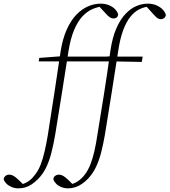

<svg xmlns="http://www.w3.org/2000/svg" viewBox="-168 -775 928 1051"><path d="M-68 256Q-87 256 -104 249Q-121 242 -132.5 230.5Q-144 219 -148 206Q-146 194 -137.5 187.5Q-129 181 -118 181Q-108 181 -99.5 185Q-91 189 -82.5 195.5Q-74 202 -66 210L-37 238L-38 242H-61V237Q-36 232 -16.5 220Q3 208 20 186Q41 161 54 127.5Q67 94 76.5 52.5Q86 11 94 -37Q112 -152 129.5 -265.5Q147 -379 164 -495Q175 -563 197 -612.5Q219 -662 249 -693.5Q279 -725 313.5 -740Q348 -755 383 -755Q408 -755 428.5 -746.5Q449 -738 462 -724.5Q475 -711 479 -695Q477 -684 470.5 -679Q464 -674 454 -674Q442 -674 431.5 -681.5Q421 -689 408 -704L371 -744V-748H397V-740Q367 -738 337.5 -725Q308 -712 282.5 -684.5Q257 -657 237.5 -610.5Q218 -564 207 -496Q189 -382 171 -266.5Q153 -151 134 -37Q125 15 113.5 60.5Q102 106 84 143Q66 180 38 207Q21 224 4 235Q-13 246 -30.5 251Q-48 256 -68 256ZM44 -439 47 -458 180 -468V-465H450L445 -439H177ZM204 256Q185 256 167.5 249Q150 242 139 230.5Q128 219 124 206Q125 194 134 187.5Q143 181 153 181Q164 181 172.5 185Q181 189 189 195.5Q197 202 206 210L232 236V239H214V236Q239 230 258.5 217Q278 204 296 181Q315 156 327.5 123.5Q340 91 349 51Q358 11 365 -36Q384 -151 402 -265Q420 -379 436 -495Q447 -570 469 -620Q491 -670 520 -700Q549 -730 580 -742.5Q611 -755 641 -755Q667 -755 688 -746Q709 -737 722.5 -723Q736 -709 740 -693Q738 -682 730.5 -676Q723 -670 714 -670Q702 -670 693 -676.5Q684 -683 670 -699L632 -741V-745H654V-740Q623 -738 595.5 -724.5Q568 -711 545.5 -683Q523 -655 506 -609Q489 -563 479 -496Q461 -382 443 -266Q425 -150 406 -36Q397 15 386 58.5Q375 102 358 138Q341 174 315 202Q298 220 280 232Q262 244 243.5 250Q225 256 204 256ZM316 -439 319 -458 451 -468V-465H613L608 -436L449 -439Z"/></svg>

Font: Source Serif 4 36pt Light
Style: Italic
Weight: 300
Italic angle: -12°
Designer: Frank Grießhammer
Foundry: Adobe Systems Incorporated
Version: Version 4.004;hotconv 1.0.116;makeotfexe 2.5.65601